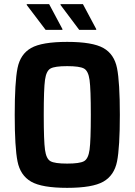

<svg xmlns="http://www.w3.org/2000/svg" viewBox="-20 -898 649 926"><path d="M51 -344Q51 -502 64.5 -569.5Q78 -637 130 -666.5Q182 -696 304 -696Q426 -696 478.5 -666.5Q531 -637 544.5 -569Q558 -501 558 -344Q558 -187 544.5 -119.5Q531 -52 478.5 -22Q426 8 304 8Q182 8 130 -22Q78 -52 64.5 -119.5Q51 -187 51 -344ZM418 -344Q418 -468 412 -512Q406 -556 385 -567.5Q364 -579 304 -579Q244 -579 223.5 -567.5Q203 -556 197 -512.5Q191 -469 191 -344Q191 -219 197 -175.5Q203 -132 223.5 -120.5Q244 -109 304 -109Q364 -109 385 -120.5Q406 -132 412 -176Q418 -220 418 -344ZM281 -754H200L109 -874V-878H217L281 -758ZM444 -754H362L272 -874V-878H380L444 -758Z"/></svg>

Font: Saira Semi Condensed SemiBold
Style: Regular
Weight: 600
Width: 4
Designer: Hector Gatti with collaboration of the Omnibus-Type team
Foundry: Omnibus-Type
Version: Version 1.001; ttfautohint (v1.8)